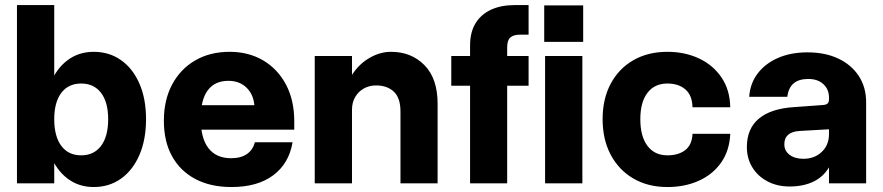

<svg xmlns="http://www.w3.org/2000/svg" viewBox="-20 -720 3469 754"><path d="M46.6 -700V0H193V-700ZM153.1 -251.9Q153.1 -172 177.3 -111.9Q201.5 -51.9 245.3 -18.7Q289.1 14.5 347.9 14.5Q409.3 14.5 455.6 -18.7Q501.9 -51.9 527.7 -111.9Q553.5 -172 553.5 -251.9Q553.5 -331.9 527.7 -391.3Q501.9 -450.8 455.6 -483.6Q409.3 -516.5 347.9 -516.5Q289.1 -516.5 245.3 -483.6Q201.5 -450.8 177.3 -391.3Q153.1 -331.9 153.1 -251.9ZM404.8 -252Q404.8 -184.3 376.8 -147.1Q348.8 -110 298.9 -110Q248.6 -110 220.8 -147.1Q193 -184.3 193 -252Q193 -318.6 220.8 -355.3Q248.6 -392 298.9 -392Q348.8 -392 376.8 -355.3Q404.8 -318.6 404.8 -252Z M623.5 -245.9Q623.5 -164.8 655.6 -106.6Q687.8 -48.3 747.4 -16.9Q807 14.5 889 14.5Q991.3 14.5 1053.1 -31.8Q1115 -78 1128.9 -161.3H980.7Q973.5 -131.7 949.8 -115.2Q926.1 -98.7 887.7 -98.7Q828.9 -98.7 798.6 -138.1Q768.2 -177.5 768.2 -254.7Q768.2 -327.9 795.8 -365.2Q823.4 -402.6 877.2 -402.6Q919.5 -402.6 947.2 -376.7Q974.8 -350.8 978.9 -306.9H763.1V-210.9H1135.6V-243Q1135.6 -326.6 1103.1 -387.9Q1070.5 -449.2 1013.3 -482.9Q956.1 -516.5 882 -516.5Q804.7 -516.5 746.5 -482.7Q688.3 -448.9 655.9 -388Q623.5 -327.1 623.5 -245.9Z M1552.7 -282.2V0H1698.5V-313Q1698.5 -411.6 1646.9 -464.1Q1595.4 -516.5 1515.3 -516.5Q1470.1 -516.5 1426.6 -489.9Q1383.1 -463.3 1354.8 -413.8Q1326.5 -364.3 1326.3 -294.8L1362.3 -289.2Q1362.3 -317.2 1374.7 -338.6Q1387.1 -360.1 1408.4 -372.3Q1429.6 -384.5 1456.7 -384.5Q1500.6 -384.5 1526.6 -360Q1552.7 -335.5 1552.7 -282.2ZM1216 -500V0H1362.3V-500Z M1752.2 -383.3H2055.8V-500H1752.2ZM2055.8 -583.8V-700H1999.8Q1948.2 -700 1909 -682.2Q1869.9 -664.5 1847.9 -629.3Q1826 -594.2 1826 -541.3V0H1971.7V-534.7Q1971.7 -562.2 1984.4 -573Q1997.1 -583.8 2021.3 -583.8Z M2117.2 -698.9V-555.6H2270.2V-698.9ZM2120.6 -500V0H2267V-500Z M2346.5 -252Q2346.5 -172 2378.5 -111.9Q2410.5 -51.9 2467.7 -18.7Q2524.9 14.5 2600.9 14.5Q2669.5 14.5 2724.1 -10.1Q2778.8 -34.6 2811.8 -81.3Q2844.8 -128.1 2847.8 -194.5H2699.6Q2697.5 -150.7 2670.8 -130.4Q2644.1 -110 2600.9 -110Q2550.7 -110 2522.7 -147.1Q2494.6 -184.3 2494.6 -252Q2494.6 -318.9 2522.6 -355.4Q2550.6 -392 2600.9 -392Q2644.6 -392 2671.4 -369Q2698.3 -346.1 2699.6 -298.7H2847.8Q2846.4 -367.3 2813.4 -415.8Q2780.5 -464.4 2725.2 -490.4Q2669.8 -516.5 2600.9 -516.5Q2524.6 -516.5 2467.3 -483.6Q2410.1 -450.8 2378.3 -391.2Q2346.5 -331.7 2346.5 -252Z M3381.4 -318.5Q3381.4 -377.3 3352.6 -421.4Q3323.7 -465.6 3272.1 -490Q3220.5 -514.4 3151 -514.4Q3085.7 -514.4 3035.6 -492.6Q2985.4 -470.8 2955.5 -431.5Q2925.7 -392.3 2922.2 -339.8H3071.9Q3080.1 -409.9 3153.9 -409.9Q3191.8 -409.9 3213.6 -389.4Q3235.5 -368.9 3235.5 -336.9V0H3381.4ZM3263.6 -186 3235.5 -193.2Q3235.5 -150.6 3207.1 -123.5Q3178.8 -96.4 3135.1 -96.4Q3101.5 -96.4 3080.8 -112Q3060.1 -127.7 3060.1 -153.4Q3060.1 -202.4 3121.2 -205.8L3236.8 -212.3L3235.5 -329.8Q3235.5 -318.4 3229.4 -313.1Q3223.3 -307.9 3207.9 -307.3L3098.6 -299.4Q3007.4 -293.6 2960.2 -254.2Q2913 -214.8 2913 -142.5Q2913 -97.6 2934.6 -62.6Q2956.3 -27.5 2994.2 -7.6Q3032.1 12.4 3080.9 12.4Q3137.1 12.4 3178.1 -8.5Q3219 -29.4 3241.3 -73.3Q3263.6 -117.2 3263.6 -186Z"/></svg>

Font: Overused Grotesk Light
Style: Regular
Weight: 300
Designer: RandomMaerks
Version: Version 0.005